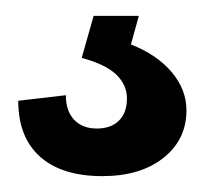

<svg xmlns="http://www.w3.org/2000/svg" viewBox="-20 -20 255 242"><path d="M109 202Q58 202 30.5 177.5Q3 153 3 107L63 100Q63 120 73.5 131Q84 142 102 142Q120 142 130 132Q140 122 140 104Q140 87 126.5 74Q113 61 83 53L98 0H155L145 36Q178 49 196.5 71Q215 93 215 119Q215 156 186 179Q157 202 109 202Z"/></svg>

Font: Pathway Extreme 8pt Thin 12pt SemiBold
Style: Regular
Weight: 600
Version: Version 1.001;gftools[0.9.26]